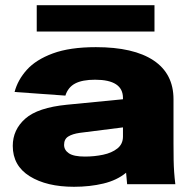

<svg xmlns="http://www.w3.org/2000/svg" viewBox="-20 -707 733 737"><path d="M264 10Q159 10 94 -30.5Q29 -71 29 -147Q29 -209 77 -251.5Q125 -294 237 -305L452 -326V-331Q452 -401 345 -401Q296 -401 268.5 -386.5Q241 -372 231 -340L36 -354Q48 -400 83 -439Q118 -478 183 -502Q248 -526 348 -526Q493 -526 569.5 -475Q646 -424 646 -326V-155Q646 -118 646.5 -93Q647 -68 648.5 -46.5Q650 -25 653 0H468L464 -44Q429 -15 377 -2.5Q325 10 264 10ZM226 -151Q226 -131 244.5 -118.5Q263 -106 306 -106Q342 -106 375.5 -113Q409 -120 430.5 -137Q452 -154 452 -183V-218L286 -197Q258 -193 242 -183Q226 -173 226 -151ZM121 -586V-687H573V-586Z"/></svg>

Font: Special Gothic Expanded One
Style: Regular
Weight: 400
Designer: Alistair McCready
Foundry: Monolith
Version: Version 1.010; ttfautohint (v1.8.4.7-5d5b)